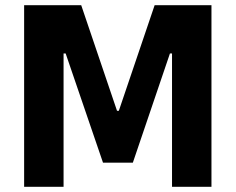

<svg xmlns="http://www.w3.org/2000/svg" viewBox="-20 -720 909 740"><path d="M73 0H225V-514H233L377 -93H492L635 -514H643V0H795V-700H576L438 -293H431L293 -700H73Z"/></svg>

Font: Fixel Text Bold
Style: Bold
Weight: 700
Width: 4
Designer: AlfaBravo + MacPaw
Foundry: Kyrylo Tkachov, Marchela Mozhyna, Serhii Makarenko, Maria Weinstein, Zakhar Kryvoshyya
Version: Version 1.211